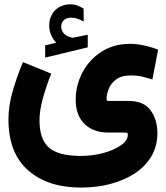

<svg xmlns="http://www.w3.org/2000/svg" viewBox="-20 -614 761 878"><path d="M237.3 -418.5Q223.1 -433.6 214.1 -452.9Q205.1 -472.2 205.1 -497.6Q205.1 -516.6 210.4 -531.7Q215.8 -546.9 224.6 -558.6Q238.3 -576.2 258.3 -585.2Q278.3 -594.2 299.3 -594.2Q320.8 -594.2 334.5 -588.6Q348.1 -583 362.3 -574.7L362.8 -515.6Q348.1 -523.4 334.7 -528.3Q321.3 -533.2 306.2 -533.2Q297.4 -533.2 288.1 -530.8Q278.8 -528.3 271.5 -521.5Q259.8 -510.7 259.8 -491.2Q260.3 -477.1 270 -463.6Q279.8 -450.2 302.7 -443.8Q305.2 -442.9 307.4 -442.1Q309.6 -441.4 312 -441.4Q314 -441.4 315.9 -441.9L381.3 -455.1V-397.5L186.5 -350.6V-406.7ZM214.4 -277.3Q193.4 -225.6 177 -167.5Q160.6 -109.4 160.6 -64.5Q160.6 22.9 203.4 60.8Q246.1 98.6 348.6 99.1Q403.8 99.1 452.9 85.7Q502 72.3 533.2 50.3Q564.5 28.3 564.5 2Q564.5 -4.9 562.3 -6.3Q560.1 -7.8 545.9 -7.8H475.6Q406.2 -7.8 366.2 -47.6Q326.2 -87.4 326.2 -157.7Q326.2 -223.6 356.7 -282Q387.2 -340.3 443.4 -377Q499.5 -413.6 577.1 -413.6Q604 -413.6 639.4 -406Q674.8 -398.4 703.1 -386.7L676.8 -250.5Q655.8 -257.3 631.8 -263.2Q607.9 -269 577.1 -269Q534.2 -269 510.3 -250.2Q486.3 -231.4 476.8 -206.5Q467.3 -181.6 467.3 -164.1Q467.3 -156.2 469.7 -154.3Q472.2 -152.3 480.5 -152.3H568.4Q637.7 -152.3 668.7 -109.4Q699.7 -66.4 699.7 -5.9Q699.7 54.2 672.4 100.6Q645 147 596.7 178.7Q548.3 210.4 485.4 227.1Q422.4 243.7 351.1 243.7Q197.3 243.7 107.9 164.3Q18.6 85 18.6 -67.9Q18.6 -129.4 38.1 -197.3Q57.6 -265.1 85 -330.1Z"/></svg>

Font: Vazir Black
Style: Black
Weight: 900
Designer: Saber Rastikerdar
Foundry: Saber Rastikerdar
Version: Version 30.0.0